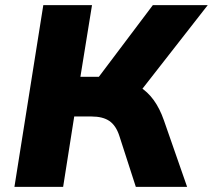

<svg xmlns="http://www.w3.org/2000/svg" viewBox="-20 -725 826 745"><path d="M36 0 148 -705H337L292 -427H378L347 -405L573 -705H786L522 -367L441 -419Q487 -410 520 -389.5Q553 -369 576.5 -336.5Q600 -304 616 -258L706 0H507L443 -198Q430 -238 404.5 -255.5Q379 -273 335 -273H268L225 0Z"/></svg>

Font: Nunito Sans 9pt Black
Style: Italic
Weight: 900
Italic angle: -9°
Version: Version 3.101;gftools[0.9.27]